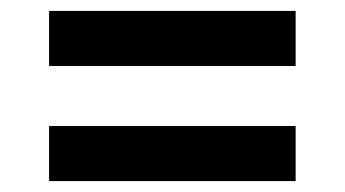

<svg xmlns="http://www.w3.org/2000/svg" viewBox="-20 -433 632 352"><path d="M70 -312V-413H522V-312ZM70 -101V-202H522V-101Z"/></svg>

Font: Archivo SemiCondensed
Style: Bold
Weight: 680
Width: 4
Designer: Hector Gatti
Foundry: Omnibus-Type
Version: Version 2.001; ttfautohint (v1.8.3)